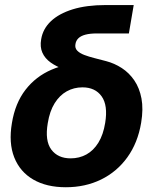

<svg xmlns="http://www.w3.org/2000/svg" viewBox="-20 -748 625 779"><path d="M247.1 11.7Q168.9 11.7 115 -19.5Q61 -50.8 37.8 -109.4Q14.6 -168 28.3 -248.5Q41.5 -329.6 83.5 -383.8Q125.5 -438 189.2 -465.3Q252.9 -492.7 330.6 -492.7L322.8 -444.8Q278.8 -453.1 243.9 -465.3Q209 -477.5 185.5 -494.4Q162.1 -511.2 151.9 -534.4Q141.6 -557.6 147 -588.4Q153.8 -630.9 186.5 -661.9Q219.2 -692.9 275.1 -710.2Q331.1 -727.5 408.7 -727.5H522.5L502.9 -612.3H373Q345.2 -612.3 326.7 -607.4Q308.1 -602.5 298.1 -592.8Q288.1 -583 286.1 -568.8Q283.2 -553.2 293.2 -542.7Q303.2 -532.2 321.8 -525.1Q340.3 -518.1 363.5 -512.2Q386.7 -506.3 410.6 -500Q444.3 -491.2 474.1 -471.9Q503.9 -452.6 524.9 -421.9Q545.9 -391.1 554 -348.4Q562 -305.7 552.7 -250Q539.1 -168.5 496.6 -109.6Q454.1 -50.8 389.9 -19.5Q325.7 11.7 247.1 11.7ZM266.6 -105.5Q301.8 -105.5 330.6 -121.3Q359.4 -137.2 379.2 -169.2Q398.9 -201.2 406.7 -249Q418.5 -320.8 392.3 -357.2Q366.2 -393.6 314.5 -393.6Q279.8 -393.6 250.7 -377.4Q221.7 -361.3 201.7 -329.1Q181.6 -296.9 173.8 -248.5Q161.6 -176.8 188.2 -141.1Q214.8 -105.5 266.6 -105.5Z"/></svg>

Font: Inter 28pt
Style: Bold Italic
Weight: 700
Italic angle: -9.3988°
Designer: Rasmus Andersson
Foundry: rsms
Version: Version 4.001;git-66647c0bb